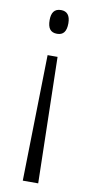

<svg xmlns="http://www.w3.org/2000/svg" viewBox="-85 -570 378 797"><g transform="rotate(10 104.5 -171.5)"><path d="M145 -485C145 -518 131 -534 106 -534C77 -534 66 -515 66 -485C66 -451 78 -434 106 -434C132 -434 145 -450 145 -485ZM83 -340 72 191H137L125 -340Z"/></g></svg>

Font: Noto Sans Display Condensed Light
Style: Regular
Weight: 300
Width: 3
Designer: Monotype Design Team
Foundry: Monotype Imaging Inc.
Version: Version 1.900